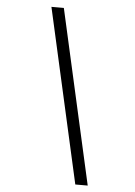

<svg xmlns="http://www.w3.org/2000/svg" viewBox="-61 -876 723 1032"><g transform="rotate(5 300.0 -360.0)"><path d="M385 110 174 -830H241L452 110Z"/></g></svg>

Font: JetBrains Mono NL ExtraLight
Style: Italic
Weight: 200
Italic angle: -9°
Monospace: yes
Designer: Philipp Nurullin, Konstantin Bulenkov
Foundry: JetBrains
Version: Version 2.305; ttfautohint (v1.8.4.7-5d5b)